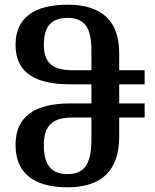

<svg xmlns="http://www.w3.org/2000/svg" viewBox="-20 -785 657 815"><path d="M267 10C417 10 486 -67 486 -205V-286H594V-346H486V-427H594V-487H486V-559C486 -692 417 -765 267 -765C124 -765 46 -709 46 -594C46 -477 129 -427 278 -427H368V-346H278C129 -346 46 -292 46 -170C46 -51 122 10 267 10ZM287 -487C207 -487 166 -515 166 -595C166 -670 196 -709 267 -709C341 -709 368 -666 368 -569V-487ZM267 -46C197 -46 166 -86 166 -169C166 -255 206 -286 287 -286H368V-194C368 -92 341 -46 267 -46Z"/></svg>

Font: Noto Serif Georgian SemiCondensed Semi
Style: Regular
Weight: 600
Width: 4
Designer: Monotype Design Team
Foundry: Monotype Imaging Inc.
Version: Version 1.901